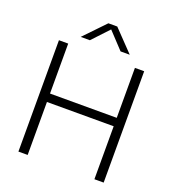

<svg xmlns="http://www.w3.org/2000/svg" viewBox="-164 -1072 1087 1199"><g transform="rotate(20 379.0 -472.5)"><path d="M95.5 0V-740H157V-408H600.5V-740H662V0H600.5V-352H157V0ZM216 -806 349.5 -945H408.5L542 -806H481L370 -924.5H388L277 -806Z"/></g></svg>

Font: Encode Sans SemiExpanded Light
Style: Regular
Weight: 300
Width: 6
Designer: Multiple Designers
Foundry: Impallari Type
Version: Version 3.002